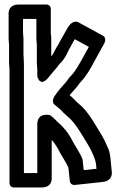

<svg xmlns="http://www.w3.org/2000/svg" viewBox="-20 -766 533 850"><path d="M143.1 -570.7V-487.7C143.1 -477.7 145.1 -467.6 145.1 -457.7V-428.7C145.1 -428.7 156.6 -371.7 199.8 -429.3C205.6 -436.9 210.1 -442.1 218.6 -452.3C233.3 -467.6 239.6 -478.2 242.8 -482.1C270.3 -507.4 279.8 -536.5 286.1 -548.4C291.1 -555.5 294.6 -562.6 297.5 -568.7L310.9 -592.5L373.3 -558.5L351.2 -518.6C333.2 -485.6 312.6 -449 297.3 -433.7C279.5 -415.9 277.6 -408.3 272.5 -402.8C255.3 -383.7 239.3 -367 221.4 -340.3C211.9 -325.9 212.1 -310.2 221 -303.2C237.7 -290 248.5 -281 261.1 -266.8C272.3 -255.6 280.2 -249.8 290.7 -240.2C310.3 -220.6 326.7 -195.5 342 -170.6C361.9 -138.4 381.4 -108.4 394.6 -75.4C399.6 -63.1 403 -53.9 405.3 -37.7L407.2 -18.9L350.7 -12.9L345.7 -58C345.5 -60.1 344.8 -62.7 344.2 -64.1C332.7 -90.8 317.6 -112.4 305.5 -133.5C292 -160.4 277.4 -184.5 256.9 -205.2C243.2 -220.4 235.3 -224.6 225.9 -235.2C217.8 -243.2 211.6 -249 201.4 -256.3C201.4 -256.3 145.1 -270.8 145.1 -215.7V0.1H85.9V-482.3C85.9 -501.3 83.9 -516.2 83.9 -526.3V-592.3C83.9 -604.7 81.9 -615.1 81.9 -621.3V-682.1H141.1V-589.7C141.1 -583 143.1 -577.7 143.1 -570.7ZM20.1 -567.7V-502.7C19.2 -484.3 22.1 -468.4 22.1 -457.7L22.1 44.3C22.1 55 29.6 63.9 41.7 63.9H164.7C214.5 63.9 208.9 19.7 208.9 19.7V-146.8C223.5 -130.7 234.6 -112.4 246.5 -88.5C260.1 -64.6 272.7 -46.8 282.6 -24.6L289.3 36C290.4 46.4 299.2 54 311.8 52.7L433.8 39.7C483.1 34.4 474.7 -6.8 474.7 -6.8L468.7 -68.3C466.2 -85.9 464.1 -99.6 455 -117.6C440.1 -154.3 419.2 -186.1 400 -217.4C384.1 -243.2 366.6 -270.5 343.3 -293.8C330.7 -305.3 323.7 -310.4 314.9 -319.2C306.8 -328.2 297.7 -336.9 288.1 -345C294.4 -352.4 302.6 -361.4 311.5 -371.2C328.1 -389.2 332.7 -398.3 332.7 -398.3C366.6 -432.2 388.2 -477 404.8 -507.4L440.7 -572.3C448.5 -586.3 447.2 -601.6 436.6 -607.4L328.6 -666.4C303.2 -680.3 284.1 -651.3 279.4 -643L243.4 -579C242.1 -576.7 239.1 -570.2 238.4 -569.1C228 -555.4 216.7 -528.5 211 -521.1C210.3 -520.5 208.3 -518.6 206.9 -517.2V-595.3C206.9 -602.8 206.2 -609.8 204.9 -616.8L204.9 -726.3C204.9 -737 197.4 -745.9 185.3 -745.9H62.3C12.5 -745.9 18.1 -701.7 18.1 -701.7V-596.7C18.1 -583.8 20.1 -572.7 20.1 -567.7Z"/></svg>

Font: Tape
Style: Regular
Weight: 500
Foundry: Cannot Into Space Fonts
Version: Version 0.97